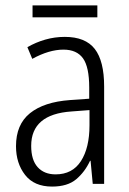

<svg xmlns="http://www.w3.org/2000/svg" viewBox="-20 -678 475 708"><path d="M219 -542Q295 -542 329.5 -497.5Q364 -453 364 -359V0H322L314 -85H312Q293 -44 261 -17Q229 10 172 10Q106 10 72.5 -33Q39 -76 39 -139Q39 -219 90.5 -260.5Q142 -302 238 -309L309 -314V-355Q309 -431 286 -463Q263 -495 214 -495Q161 -495 99 -461L81 -504Q112 -522 147 -532Q182 -542 219 -542ZM244 -267Q95 -257 95 -140Q95 -88 119 -61.5Q143 -35 185 -35Q247 -35 278.5 -84Q310 -133 310 -216V-272ZM339 -658V-614H100V-658Z"/></svg>

Font: Noto Sans Devanagari UI Condensed Light
Style: Regular
Weight: 300
Width: 3
Designer: Jelle Bosma - Monotype Design Team
Foundry: Monotype Imaging Inc.
Version: Version 2.004; ttfautohint (v1.8.4.7-5d5b)